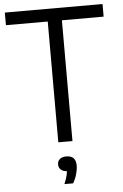

<svg xmlns="http://www.w3.org/2000/svg" viewBox="-63 -784 678 1061"><g transform="rotate(-5 276.0 -253.5)"><path d="M237 0V-670H5V-740H547V-670H315.5V0ZM250.5 233Q263 203.5 267.5 182.5Q272 161.5 272 141L284 163H276Q251 163 238 151.5Q225 140 225 122Q225 103.5 237.8 92.5Q250.5 81.5 274.5 81.5Q300.5 81.5 313.8 95.2Q327 109 327 136Q327 157.5 319.8 183.5Q312.5 209.5 299 233Z"/></g></svg>

Font: Encode Sans SemiCondensed
Style: Regular
Weight: 400
Width: 4
Designer: Multiple Designers
Foundry: Impallari Type
Version: Version 3.002